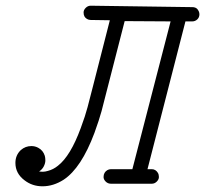

<svg xmlns="http://www.w3.org/2000/svg" viewBox="-20 -646 719 673"><path d="M369 -2Q358 -2 350.5 -9.5Q343 -17 343 -25.5Q343 -34 346.5 -40Q350 -46 356 -49.5Q362 -53 369 -53H444L578 -571L417 -572Q367 -379 355.5 -332.5Q344 -286 336 -256.5Q328 -227 311 -180Q265 -57 203 -16Q167 7 129 7Q93 7 66 -14Q34 -38 34 -75Q34 -102 53 -120Q69 -134 90 -134Q103 -134 114 -128Q131 -119 137 -100Q139 -93 139 -83.5Q139 -74 133.5 -63Q128 -52 117 -45Q123 -44 130.5 -44Q138 -44 148 -47Q167 -52 183 -65Q227 -99 263 -197Q279 -240 287 -270.5Q295 -301 306.5 -346Q318 -391 365 -575L298 -576Q291 -576 285 -579.5Q279 -583 276 -588.5Q273 -594 273 -602.5Q273 -611 280.5 -618.5Q288 -626 298 -626L654 -621Q665 -621 671 -615Q679 -606 679 -596Q679 -585 671.5 -578Q664 -571 654 -571Q654 -571 653 -571H630L497 -53H512Q519 -53 524.5 -49.5Q530 -46 533.5 -40Q537 -34 537 -25.5Q537 -17 529.5 -9.5Q522 -2 512 -2Z"/></svg>

Font: TT2020Base
Style: Italic
Weight: 400
Italic angle: -15°
Version: Version 0.2.000